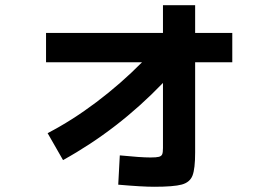

<svg xmlns="http://www.w3.org/2000/svg" viewBox="-20 -667 1040 734"><path d="M523 -429H156V-541H603V-647H726V-541H868V-429H726V-84Q726 -22 716 4Q706 30 675 38.5Q644 47 569 47Q523 47 432 39L438 -73Q518 -65 555 -65Q578 -65 587.5 -67.5Q597 -70 600 -77Q603 -84 603 -101V-350Q431 -171 221 -55L162 -158Q255 -206 348.5 -276.5Q442 -347 523 -429Z"/></svg>

Font: Enso
Style: Bold
Weight: 700
Designer: Coji Morishita
Foundry: UNDERFOREST DESIGN
Version: Version 1.000